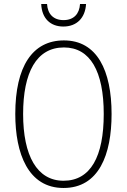

<svg xmlns="http://www.w3.org/2000/svg" viewBox="-20 -925 631 955"><path d="M408 -905H378C375 -856 347 -825 296 -825C246 -825 217 -855 214 -905H185C188 -832 232 -793 295 -793C362 -793 404 -836 408 -905ZM535 -358C535 -574 463 -724 298 -724C141 -724 56 -594 56 -358C56 -161 120 10 296 10C472 10 535 -156 535 -358ZM95 -358C95 -564 161 -689 298 -689C429 -689 496 -570 496 -358C496 -147 431 -26 296 -26C164 -26 95 -151 95 -358Z"/></svg>

Font: Noto Sans Condensed ExtraLight
Style: Regular
Weight: 200
Width: 3
Designer: Monotype Design Team
Foundry: Monotype Imaging Inc.
Version: Version 2.013